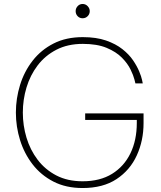

<svg xmlns="http://www.w3.org/2000/svg" viewBox="-20 -937 812 967"><path d="M396 10Q312 10 249 -22.5Q186 -55 144 -109.5Q102 -164 81 -231.5Q60 -299 60 -370Q60 -441 81 -509Q102 -577 144.5 -631.5Q187 -686 250 -718Q313 -750 397 -750Q465 -750 514 -733Q563 -716 596.5 -689.5Q630 -663 650 -633.5Q670 -604 681 -577.5Q692 -551 695.5 -534Q699 -517 699 -517H662Q662 -517 657 -537Q652 -557 637.5 -587Q623 -617 594 -646.5Q565 -676 517 -696Q469 -716 397 -716Q321 -716 264 -686.5Q207 -657 169.5 -607.5Q132 -558 113.5 -496.5Q95 -435 95 -370Q95 -305 113.5 -243.5Q132 -182 169.5 -132.5Q207 -83 263.5 -53.5Q320 -24 396 -24Q484 -24 544.5 -61.5Q605 -99 637 -165Q669 -231 669 -318V-354L698 -333H409V-366H703V-317Q703 -229 669 -154.5Q635 -80 567 -35Q499 10 396 10ZM396 -845Q381 -845 371 -855.5Q361 -866 361 -881Q361 -895 371 -906Q381 -917 396 -917Q411 -917 421.5 -906Q432 -895 432 -881Q432 -866 421.5 -855.5Q411 -845 396 -845Z"/></svg>

Font: Be Vietnam Pro Variable Thin
Style: Regular
Weight: 100
Designer: Lam Bao, Tony Le, Vietanh Nguyen
Foundry: Yellow Type Foundry
Version: Version 1.002